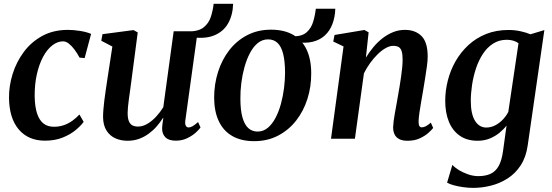

<svg xmlns="http://www.w3.org/2000/svg" viewBox="-20 -708 2816 980"><path d="M209.5 10Q124.5 10 75.8 -47.2Q27 -104.5 26 -209Q25.5 -269.5 44.5 -330.5Q63.5 -391.5 101.2 -442.5Q139 -493.5 195.5 -524.5Q252 -555.5 327 -555.5Q355 -555.5 388.5 -550.2Q422 -545 445 -535L412 -411.5L386 -414Q374 -436.5 360 -455.2Q346 -474 331.2 -485.5Q316.5 -497 302 -497Q273.5 -497 247 -476.5Q220.5 -456 200.2 -418.5Q180 -381 168.2 -329.5Q156.5 -278 157 -216Q158 -163 169.2 -128.8Q180.5 -94.5 201.8 -77.8Q223 -61 254.5 -61Q283.5 -61 307 -69.5Q330.5 -78 349.8 -92Q369 -106 385.5 -123.5L407 -86Q393 -66.5 366 -44Q339 -21.5 299.8 -5.8Q260.5 10 209.5 10Z M630.5 10.5Q597.5 10.5 569.5 -1.8Q541.5 -14 524 -41Q506.5 -68 506 -111.5Q506 -128 507.8 -149.5Q509.5 -171 512.5 -195.2Q515.5 -219.5 519 -243Q522.5 -266.5 525.5 -287L553.5 -470.5L497 -500L503 -533.5L661.5 -554.5L683 -542.5L649.5 -287Q647 -266.5 643.8 -244.5Q640.5 -222.5 637.8 -201.5Q635 -180.5 633.2 -162.5Q631.5 -144.5 631.5 -132Q631.5 -105.5 637.5 -90.2Q643.5 -75 655.2 -68.5Q667 -62 684.5 -62Q708.5 -62 732.2 -76Q756 -90 777 -112.8Q798 -135.5 813.5 -161L866.5 -548.5H989L926 -93.5Q923.5 -75 928.5 -66.2Q933.5 -57.5 943 -57.5Q952 -57.5 963 -63.8Q974 -70 991 -85L1003.5 -57.5Q997 -47.5 979.5 -31.5Q962 -15.5 936 -2.8Q910 10 877.5 10Q842 10 825.2 -6.2Q808.5 -22.5 807.5 -48.5Q807.5 -51.5 807.8 -58Q808 -64.5 809 -72.8Q810 -81 811.2 -89.5Q812.5 -98 813.5 -105L812 -106Q798 -84 780 -63.2Q762 -42.5 739.2 -25.8Q716.5 -9 689.5 0.8Q662.5 10.5 630.5 10.5ZM1070.5 -688.5H1170Q1168 -630 1143.8 -587.8Q1119.5 -545.5 1071.2 -526.5Q1023 -507.5 948 -519.5L944.5 -547.5Q994.5 -548 1020 -568.8Q1045.5 -589.5 1056 -621.5Q1066.5 -653.5 1070.5 -688.5Z M1363 -556.5Q1430 -556.5 1475.8 -530.5Q1521.5 -504.5 1545 -454.8Q1568.5 -405 1568.5 -334Q1569 -266 1549.2 -203.5Q1529.5 -141 1491.5 -92.5Q1453.5 -44 1399.5 -15.8Q1345.5 12.5 1277.5 12.5Q1211.5 12.5 1166 -13.5Q1120.5 -39.5 1097 -89Q1073.5 -138.5 1073 -208.5Q1073 -278 1092.8 -340.5Q1112.5 -403 1150.2 -451.8Q1188 -500.5 1241.8 -528.5Q1295.5 -556.5 1363 -556.5ZM1348.5 -507Q1318.5 -507 1295.5 -488Q1272.5 -469 1255.8 -437.2Q1239 -405.5 1228 -366Q1217 -326.5 1211.8 -284.8Q1206.5 -243 1207 -204.5Q1207 -146 1217.5 -108.8Q1228 -71.5 1247.5 -54Q1267 -36.5 1294.5 -36.5Q1324 -36.5 1346.8 -55.5Q1369.5 -74.5 1386.2 -106.2Q1403 -138 1413.8 -177.5Q1424.5 -217 1429.8 -258.8Q1435 -300.5 1435 -339Q1434.5 -397 1425 -434Q1415.5 -471 1396.5 -489Q1377.5 -507 1348.5 -507ZM1592 -663.5H1691.5Q1690 -620 1676.5 -584.8Q1663 -549.5 1637.2 -526.2Q1611.5 -503 1573.5 -494.2Q1535.5 -485.5 1485.5 -494.5L1480 -522.5Q1523 -523 1545.8 -543.8Q1568.5 -564.5 1578.2 -596.5Q1588 -628.5 1592 -663.5Z M1847.5 -414Q1865 -442.5 1886.5 -468.2Q1908 -494 1933.5 -513.5Q1959 -533 1987.2 -544.2Q2015.5 -555.5 2046.5 -555.5Q2100 -555.5 2131.5 -524Q2163 -492.5 2163 -419Q2163 -399.5 2159 -369.2Q2155 -339 2149.5 -306Q2144 -273 2139.5 -245Q2135 -219 2130 -190Q2125 -161 2121 -134.2Q2117 -107.5 2116.5 -88Q2116.5 -70.5 2121 -64.2Q2125.5 -58 2132.5 -58Q2142 -58 2152.8 -63.2Q2163.5 -68.5 2179 -82L2191 -55Q2185 -46.5 2167.8 -30.8Q2150.5 -15 2123.5 -2.2Q2096.5 10.5 2060 10.5Q2033 10.5 2016.8 1.5Q2000.5 -7.5 1993.5 -23Q1986.5 -38.5 1986.5 -58.5Q1987 -71 1989.2 -89.8Q1991.5 -108.5 1995.5 -130.5Q1999.5 -152.5 2003.8 -175.8Q2008 -199 2011.5 -220Q2015.5 -242 2019.5 -266.2Q2023.5 -290.5 2027 -314.8Q2030.5 -339 2032.8 -362Q2035 -385 2035 -404Q2035 -431 2030.2 -446.2Q2025.5 -461.5 2015 -467.8Q2004.5 -474 1987 -474Q1969 -474 1948.5 -462.5Q1928 -451 1907.8 -431.2Q1887.5 -411.5 1869.2 -386.2Q1851 -361 1837.5 -333.5L1791.5 0H1669.5L1733.5 -471L1681 -496L1687.5 -529.5L1840 -555L1861.5 -543Z M2673.5 34Q2665 94 2637.8 135.8Q2610.5 177.5 2571 202.8Q2531.5 228 2486 239.5Q2440.5 251 2395.5 251Q2369.5 251 2343.5 247.2Q2317.5 243.5 2295.8 237.5Q2274 231.5 2262 224.5L2289 133.5Q2298.5 145 2319.8 158.5Q2341 172 2368 181.5Q2395 191 2421.5 191Q2458.5 191 2484.2 179Q2510 167 2525.5 139Q2541 111 2547.5 63.5L2565.5 -67Q2550.5 -47.5 2528.8 -29.8Q2507 -12 2479.2 -0.8Q2451.5 10.5 2418 10.5Q2363.5 10.5 2326.5 -15.5Q2289.5 -41.5 2271 -87.2Q2252.5 -133 2252.5 -193Q2252.5 -245 2265.8 -297.2Q2279 -349.5 2305.5 -395.8Q2332 -442 2371 -478Q2410 -514 2461.2 -534.5Q2512.5 -555 2576 -555Q2607 -555 2636.8 -548.5Q2666.5 -542 2687.5 -533L2758.5 -554.5ZM2626.5 -487Q2616 -495.5 2600.5 -500.2Q2585 -505 2567 -505Q2527 -505 2496.5 -485.2Q2466 -465.5 2444.5 -432.5Q2423 -399.5 2409.5 -358.8Q2396 -318 2389.5 -274.8Q2383 -231.5 2383 -192.5Q2383 -159 2388.5 -133.8Q2394 -108.5 2404.5 -91.5Q2415 -74.5 2429.5 -65.8Q2444 -57 2462 -57Q2486 -57 2508 -68.5Q2530 -80 2547.2 -98.5Q2564.5 -117 2574.5 -137Z"/></svg>

Font: Merriweather 48pt SemiBold
Style: Italic
Weight: 600
Italic angle: -7.8°
Designer: Eben Sorkin
Foundry: Eben Sorkin
Version: Version 2.101